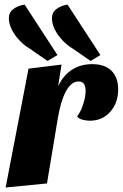

<svg xmlns="http://www.w3.org/2000/svg" viewBox="-20 -815 545 853"><path d="M5 18 106.7 -510 253.3 -528 238.3 -432Q260.3 -479 298.7 -504.5Q337 -530 389.3 -530Q446.3 -530 475.7 -500.3Q505 -470.7 505 -418Q505 -358 469.8 -318.3Q434.7 -278.7 379.3 -278.7Q363.3 -278.7 347.2 -283Q331 -287.3 322.3 -297.3Q338.7 -318.3 349.5 -351.5Q360.3 -384.7 360.3 -411.3Q360.3 -428.7 353.8 -440.8Q347.3 -453 329 -453Q312 -453 297.7 -441.2Q283.3 -429.3 272 -407.7Q260.7 -386 251.8 -356.2Q243 -326.3 237 -290L188.7 0ZM382.3 -544.3 303.3 -599Q277.7 -614.3 256.5 -637Q235.3 -659.7 223 -685Q210.7 -710.3 210.7 -733.7Q210.7 -760 230.5 -774.8Q250.3 -789.7 280 -794.7L426 -570.3ZM191 -544.3 112 -599Q86.3 -614.3 65.2 -637Q44 -659.7 31.7 -685Q19.3 -710.3 19.3 -733.7Q19.3 -760 39.2 -774.8Q59 -789.7 89.3 -794.7L235.3 -570.3Z"/></svg>

Font: Sansita Swashed Light
Style: Regular
Weight: 300
Designer: Pablo Cosgaya
Foundry: Omnibus-Type
Version: Version 1.003